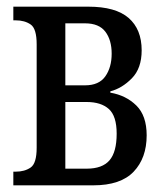

<svg xmlns="http://www.w3.org/2000/svg" viewBox="-20 -556 490 576"><path d="M20 0V-41H27Q54 -41 72 -53.5Q90 -66 90 -113V-423Q90 -470 72 -482.5Q54 -495 27 -495H20V-536H245Q327 -536 366 -502Q405 -468 405 -405Q405 -351 375.5 -321Q346 -291 311 -282V-278Q358 -270 389 -239.5Q420 -209 420 -150Q420 -82 381 -41Q342 0 260 0ZM176 -300H235Q277 -300 296 -327Q315 -354 315 -395Q315 -436 296 -461Q277 -486 235 -486H176ZM176 -50H240Q287 -50 308.5 -75Q330 -100 330 -155Q330 -208 306.5 -229Q283 -250 240 -250H176Z"/></svg>

Font: Noto Serif ExtraCondensed
Style: Regular
Weight: 400
Width: 2
Designer: Monotype Design Team
Foundry: Monotype Imaging Inc.
Version: Version 2.015